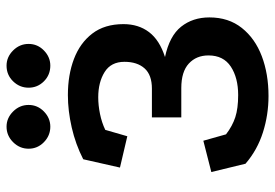

<svg xmlns="http://www.w3.org/2000/svg" viewBox="-150 -690 860 601"><g transform="rotate(-90 280.5 -390.0)"><path d="M82 -560Q129 -584 181.5 -596Q234 -608 283 -608Q346 -608 396 -589Q446 -570 475.5 -531.5Q505 -493 505 -434Q505 -387 480 -354Q455 -321 402 -304Q468 -290 497 -253.5Q526 -217 526 -165Q526 -105 493 -63.5Q460 -22 404.5 -1Q349 20 280 20Q221 20 166 2.5Q111 -15 68 -52L42 -159L140 -184L160 -113Q186 -93 213.5 -84Q241 -75 283 -75Q337 -75 372 -98Q407 -121 407 -168Q407 -206 381.5 -229.5Q356 -253 305 -253H213V-345H303Q346 -345 366.5 -368Q387 -391 387 -431Q387 -473 355 -493Q323 -513 276 -513Q251 -513 224 -507.5Q197 -502 174 -491L154 -422L56 -445ZM375 -800Q402 -800 422.5 -779.5Q443 -759 443 -731Q443 -703 422.5 -683Q402 -663 375 -663Q346 -663 326 -683Q306 -703 306 -731Q306 -759 326 -779.5Q346 -800 375 -800ZM184 -800Q211 -800 231.5 -779.5Q252 -759 252 -731Q252 -703 231.5 -683Q211 -663 184 -663Q156 -663 135.5 -683Q115 -703 115 -731Q115 -759 135.5 -779.5Q156 -800 184 -800Z"/></g></svg>

Font: Podkova
Style: Bold
Weight: 700
Designer: Ilya Yudin
Foundry: Cyreal (www.cyreal.org)
Version: Version 2.102; ttfautohint (v1.8.1.43-b0c9)